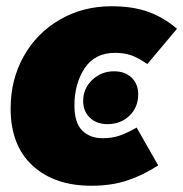

<svg xmlns="http://www.w3.org/2000/svg" viewBox="-20 -574 586 614"><path d="M546 -482 451 -369Q423 -389 400 -397Q377 -405 348 -405Q283 -405 250.5 -355.5Q218 -306 218 -237Q218 -181 243 -156.5Q268 -132 308 -132Q339 -132 363 -140.5Q387 -149 417 -166L486 -45Q436 -13 386 3.5Q336 20 272 20Q154 20 84 -44.5Q14 -109 14 -227Q14 -319 55.5 -393.5Q97 -468 171 -511Q245 -554 337 -554Q405 -554 454.5 -536Q504 -518 546 -482ZM246 -251Q246 -291 275 -318.5Q304 -346 345 -346Q380 -346 401 -325.5Q422 -305 422 -272Q422 -231 394 -204Q366 -177 324 -177Q289 -177 267.5 -197.5Q246 -218 246 -251Z"/></svg>

Font: Fira Sans Black
Style: Italic
Weight: 900
Italic angle: -8°
Designer: Carrois Corporate & Edenspiekermann AG
Foundry: Carrois Corporate GbR & Edenspiekermann AG
Version: Version 4.203